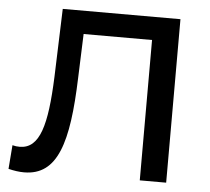

<svg xmlns="http://www.w3.org/2000/svg" viewBox="-51 -755 895 819"><g transform="rotate(5 396.5 -345.5)"><path d="M81 9C225 9 267 -135 276 -412L283 -601H576V0H689V-700H185L175 -408C167 -201 139 -98 53 -98C42 -98 33 -99 22 -102L14 0C39 6 60 9 81 9Z"/></g></svg>

Font: Montserrat-Alt1 SemBd
Style: Regular
Weight: 600
Designer: Differentunic
Foundry: Differentunic
Version: Version 7.222